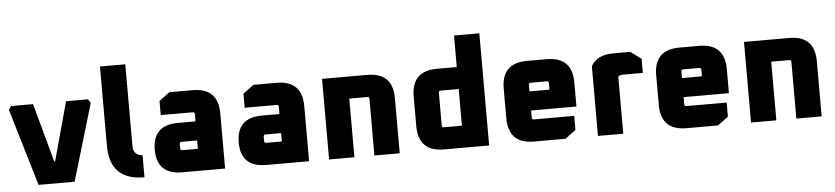

<svg xmlns="http://www.w3.org/2000/svg" viewBox="-44 -996 5487 1262"><g transform="rotate(-5 2699.5 -364.5)"><path d="M17 -508 34 -532H178L284 -145H290L396 -532H540L557 -508L406 0H168Z M638 -217V-740H805V-200Q805 -141 866 -134V11Q638 11 638 -217Z M1117 0Q949 0 949 -163Q949 -326 1117 -326H1232V-374Q1232 -387 1219 -387H1008V-480L1078 -532H1231Q1399 -532 1399 -364V0ZM1116 -158Q1116 -145 1129 -145H1232V-200H1129Q1116 -200 1116 -187Z M1671 0Q1503 0 1503 -163Q1503 -326 1671 -326H1786V-374Q1786 -387 1773 -387H1562V-480L1632 -532H1785Q1953 -532 1953 -364V0ZM1670 -158Q1670 -145 1683 -145H1786V-200H1683Q1670 -200 1670 -187Z M2085 0V-532H2383Q2551 -532 2551 -364V0H2384V-374Q2384 -387 2371 -387H2252V0Z M2675 -168V-364Q2675 -532 2843 -532H2974V-740H3141V0H2843Q2675 0 2675 -168ZM2842 -158Q2842 -145 2855 -145H2974V-387H2855Q2842 -387 2842 -374Z M3269 -168V-364Q3269 -532 3437 -532H3567Q3735 -532 3735 -364V-205H3436V-158Q3436 -145 3449 -145H3715V-52L3645 0H3437Q3269 0 3269 -168ZM3436 -331H3568V-374Q3568 -387 3555 -387H3449Q3436 -387 3436 -374Z M3859 0V-460Q3897 -532 4007 -532H4119L4189 -480V-387H4057Q4033 -387 4026 -376V0Z M4275 -168V-364Q4275 -532 4443 -532H4573Q4741 -532 4741 -364V-205H4442V-158Q4442 -145 4455 -145H4721V-52L4651 0H4443Q4275 0 4275 -168ZM4442 -331H4574V-374Q4574 -387 4561 -387H4455Q4442 -387 4442 -374Z M4869 0V-532H5167Q5335 -532 5335 -364V0H5168V-374Q5168 -387 5155 -387H5036V0Z"/></g></svg>

Font: Oxanium ExtraLight ExtraBold
Style: Regular
Weight: 800
Version: Version 2.000